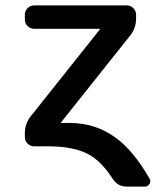

<svg xmlns="http://www.w3.org/2000/svg" viewBox="-20 -565 593 713"><path d="M239.3 -108.4Q333 -108.4 408.2 -54.7Q474.6 -6.8 535.2 97.7Q538.1 102.5 538.1 107.4Q538.1 112.3 535.2 118.2Q529.3 127.9 517.6 127.9H449.2Q417 127.9 397.5 97.7Q358.4 37.1 313.5 10.7Q257.8 -21.5 162.1 -21.5H107.4Q92.8 -21.5 82.5 -31.7Q72.3 -42 72.3 -56.6V-70.3Q72.3 -105.5 93.8 -132.8L349.6 -454.1Q352.5 -458 347.7 -458H107.4Q92.8 -458 82.5 -468.3Q72.3 -478.5 72.3 -492.2V-509.8Q72.3 -524.4 82.5 -534.7Q92.8 -544.9 107.4 -544.9H451.2Q464.8 -544.9 475.1 -534.7Q485.4 -524.4 485.4 -509.8V-496.1Q485.4 -460.9 463.9 -433.6L208 -112.3Q205.1 -108.4 209 -108.4Z"/></svg>

Font: Gen Jyuu GothicL Medium
Style: Regular
Weight: 500
Designer: [Source Han Sans]
Ryoko NISHIZUKA  (kana & ideographs); Paul D. Hunt (Latin, Greek & Cyrillic); Wenlong ZHANG  (bopomofo
Version: Version 1.002.20150607